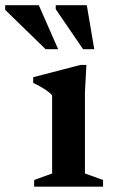

<svg xmlns="http://www.w3.org/2000/svg" viewBox="-100 -700 424 720"><path d="M224 -456.5 218.5 -353V-49.5L286.5 -25V0H28V-25L95.5 -49.5V-342.5Q89.5 -350 78 -358.2Q66.5 -366.5 52.8 -374.5Q39 -382.5 24.5 -389V-410.5L201.5 -456.5ZM118 -515.5H71L-80.5 -663V-680.5H45.5ZM253.5 -515.5H211.5L109 -665.5V-680.5H225.5Z"/></svg>

Font: Newsreader 16pt 16pt SemiBold
Style: Regular
Weight: 600
Version: Version 1.003